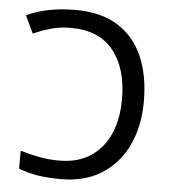

<svg xmlns="http://www.w3.org/2000/svg" viewBox="-52 -772 737 830"><g transform="rotate(5 316.0 -357.0)"><path d="M243 10Q184 10 141.5 3Q99 -4 59 -19V-97Q100 -85 141.5 -77Q183 -69 229 -69Q344 -69 410 -146Q476 -223 476 -357Q476 -490 414 -567.5Q352 -645 229 -645Q181 -645 140.5 -633Q100 -621 67 -606L31 -682Q72 -702 125 -713Q178 -724 243 -724Q353 -724 425.5 -679Q498 -634 534.5 -551.5Q571 -469 571 -356Q571 -248 532 -165.5Q493 -83 420 -36.5Q347 10 243 10Z"/></g></svg>

Font: Go Noto Current
Style: Regular
Weight: 400
Designer: Monotype Design Team
Foundry: Monotype Imaging Inc.
Version: Version 2.007; ttfautohint (v1.8) -l 8 -r 50 -G 200 -x 14 -D